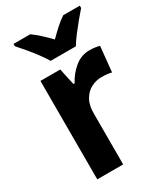

<svg xmlns="http://www.w3.org/2000/svg" viewBox="-191 -845 794 924"><g transform="rotate(-30 206.0 -383.0)"><path d="M345 -557Q373 -557 400 -550L386 -410Q375 -413 361.5 -414.5Q348 -416 329 -416Q299 -416 271.5 -401.5Q244 -387 227 -356.5Q210 -326 211 -278V0H67V-547H177L197 -455H204Q225 -496 261.5 -526.5Q298 -557 345 -557ZM158 -606Q145 -628 125 -655Q105 -682 83 -708Q61 -734 44 -753V-766H137Q159 -750 181 -730Q203 -710 227 -685Q252 -710 274 -730Q296 -750 320 -766H412V-753Q395 -734 373.5 -708Q352 -682 331.5 -655Q311 -628 298 -606Z"/></g></svg>

Font: Noto Sans Lao SemiCondensed
Style: Bold
Weight: 700
Width: 4
Designer: Monotype Design Team
Foundry: Monotype Imaging Inc.
Version: Version 2.003; ttfautohint (v1.8.4.7-5d5b)